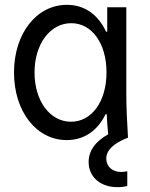

<svg xmlns="http://www.w3.org/2000/svg" viewBox="-20 -570 620 795"><path d="M417 -97H422C423 -69 425 -43 428 -14C374 16 347 55 347 101C347 162 395 205 466 205C482 205 496 203 507 200V139C498 141 488 142 481 142C446 142 420 120 420 87C420 52 450 23 510 0C506 -63 503 -129 503 -180V-540H424V-439H419C386 -510 330 -550 257 -550C131 -550 38 -431 38 -270C38 -108 131 10 256 10C329 10 384 -29 417 -97ZM421 -270C421 -150 360 -66 274 -66C186 -66 123 -153 123 -270C123 -387 187 -474 275 -474C361 -474 421 -390 421 -270Z"/></svg>

Font: CommitMono-dimboump
Style: Regular
Weight: 400
Monospace: yes
Designer: Eigil Nikolajsen
Foundry: Eigil Nikolajsen
Version: Version 1.143